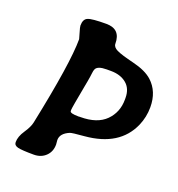

<svg xmlns="http://www.w3.org/2000/svg" viewBox="-126 -801 831 898"><g transform="rotate(20 289.0 -351.5)"><path d="M233.9 -264.2V-257.3Q233.9 -245.6 277.3 -245.6L281.7 -246.1H286.1Q369.1 -246.1 411.4 -288.3Q453.6 -330.6 453.6 -394V-402.3Q453.6 -448.7 423.8 -473.1Q394 -497.6 346.2 -497.6H325.2Q280.3 -497.6 271.5 -478Q268.1 -471.2 266.6 -456.3Q265.1 -441.4 260.3 -414.6L255.9 -391.1Q233.9 -273.9 233.9 -264.2ZM141.1 -6.3Q82 -6.3 61.8 -11.2Q41.5 -16.1 41.5 -32.7Q41.5 -60.5 63 -92.3Q84.5 -124 89.4 -147.9Q155.8 -466.8 155.8 -586.4Q155.8 -588.4 147.7 -614.7Q139.6 -641.1 139.6 -648.9Q139.6 -680.2 159.7 -688.7Q179.7 -697.3 251 -697.3Q322.3 -697.3 322.3 -624.5Q322.3 -607.4 344.7 -596.4Q367.2 -585.4 431.2 -569.8Q495.1 -554.2 527.3 -524.9Q577.6 -479 577.6 -400.9Q577.6 -351.6 558.1 -307.1Q503.4 -183.1 335 -168.5Q273.4 -163.6 264.6 -159.7Q221.2 -141.6 221.2 -108.4L223.1 -86.4Q223.1 -50.8 200 -28.6Q176.8 -6.3 141.1 -6.3Z"/></g></svg>

Font: Averia Libre
Style: Bold Italic
Weight: 700
Italic angle: -6.90001°
Version: Version 1.002